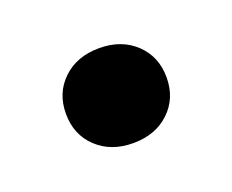

<svg xmlns="http://www.w3.org/2000/svg" viewBox="-42 -395 303 251"><g transform="rotate(-20 110.0 -270.0)"><path d="M40 -270Q40 -299 59.5 -317.5Q79 -336 110 -336Q141 -336 160.5 -317.5Q180 -299 180 -270Q180 -241 160.5 -222.5Q141 -204 110 -204Q79 -204 59.5 -222.5Q40 -241 40 -270Z"/></g></svg>

Font: Fahkwang
Style: Bold
Weight: 700
Designer: Suppakit Chalermlarp | Katatrad Co.,Ltd.
Foundry: Cadson Demak Co.,Ltd.
Version: Version 1.000; ttfautohint (v1.6)